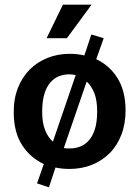

<svg xmlns="http://www.w3.org/2000/svg" viewBox="-20 -715 598 824"><path d="M372 -567 425 -551 393 -461Q449 -435 483.5 -381Q518 -327 519 -243Q519 -184 501 -137Q483 -90 450.5 -57.5Q418 -25 374 -7.5Q330 10 279 10Q246 10 218 4L190 89L139 72L168 -11Q110 -38 75 -92Q40 -146 39 -229Q38 -289 56.5 -336.5Q75 -384 107.5 -416.5Q140 -449 184 -466.5Q228 -484 279 -484Q313 -484 342 -477ZM277 -396Q254 -396 233.5 -388Q213 -380 196.5 -361.5Q180 -343 170.5 -312Q161 -281 161 -235Q161 -187 174 -155.5Q187 -124 207 -107L305 -393Q298 -394 291 -395Q284 -396 277 -396ZM397 -237Q397 -285 384.5 -316Q372 -347 352 -365L254 -80Q261 -78 267.5 -78Q274 -78 281 -78Q303 -78 324 -86Q345 -94 361.5 -112.5Q378 -131 387.5 -161.5Q397 -192 397 -237ZM267 -551H180L250 -695H373Z"/></svg>

Font: Mukta SemiBold
Style: Regular
Weight: 600
Designer: Girish Dalvi and Yashodeep Gholap
Foundry: Ek Type
Version: Version 2.538;PS 1.002;hotconv 16.6.51;makeotf.lib2.5.65220;